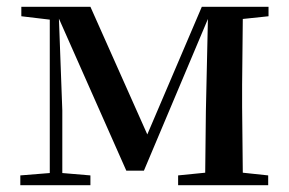

<svg xmlns="http://www.w3.org/2000/svg" viewBox="-20 -547 852 567"><path d="M127 0H247V-29L164 -36V-221L154 -492L353 -43H405L594 -491L588 -219L586 -37L506 -29V0H772V-29L697 -37L695 -232V-296L697 -491L773 -499V-527H576L415 -150L247 -527H43V-499L127 -489V-36L40 -29V0Z"/></svg>

Font: Noto Serif CJK KR SemiBold
Style: Regular
Weight: 600
Designer: Ryoko NISHIZUKA 西塚涼子 (kana & ideographs); Frank Grießhammer (Latin, Greek & Cyrillic); Wenlong ZHANG 张文龙 (bopomofo); San
Foundry: Adobe
Version: Version 2.001;hotconv 1.1.0;makeotfexe 2.6.0